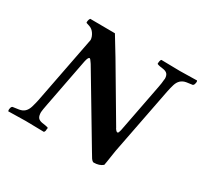

<svg xmlns="http://www.w3.org/2000/svg" viewBox="-138 -833 1085 1029"><g transform="rotate(30 405.0 -318.0)"><path d="M603 -6.8Q582 11.2 546.9 11.2Q543 11.2 536.6 5.1Q530.3 -1 524.9 -11.2Q522.9 -14.6 518.6 -21.7Q514.2 -28.8 512.2 -32.2L270 -438L266.1 -443.8Q253.9 -462.9 249 -462.9Q240.2 -462.9 233.9 -433.1L175.8 -130.9Q168.9 -96.2 168 -82Q168 -60.5 175.5 -49.6Q183.1 -38.6 203.1 -35.2Q206.1 -34.7 223.1 -32.2Q237.3 -29.3 238.8 -28.8Q243.7 -25.9 240.2 -16.1V-9.8Q238.3 -1 233.9 2Q140.1 0 122.1 0H118.2Q102.1 0 14.2 2L13.2 1Q10.7 -8.3 13.2 -16.1Q15.1 -26.9 22 -29.8Q57.6 -34.7 59.1 -35.2Q80.1 -38.6 92.5 -50.3Q105 -62 111.8 -83Q119.6 -109.4 124 -130.9L205.1 -549.8Q204.1 -568.4 191.9 -586.9Q179.7 -605.5 160.2 -611.8Q143.1 -616.7 140.1 -618.2Q138.2 -622.6 140.1 -632.1Q142.1 -641.6 146 -646L147 -647L299.8 -646L367.2 -535.2L553.2 -220.2Q555.7 -216.8 558.1 -211.9Q560.5 -207 561 -206.1Q572.8 -189 579.1 -192.9Q583.5 -193.8 587.9 -212.9L646 -514.2Q651.4 -540.5 652.8 -563Q653.8 -564 653.8 -567.9Q653.8 -586.9 645.8 -596.9Q637.7 -606.9 619.1 -609.9Q616.2 -610.4 599.1 -612.8Q589.4 -614.3 580.1 -618.2Q579.1 -622.6 581.1 -634.8Q583 -644.5 586.9 -647Q680.7 -645 701.2 -645Q715.3 -645 807.1 -647L808.1 -646Q811.5 -639.2 808.1 -628.9Q806.6 -619.6 799.8 -615.2Q766.1 -610.8 762.2 -609.9Q722.7 -603 710 -562Q703.6 -541 698.2 -514.2L618.2 -102.1Q616.2 -90.3 612.8 -67.4Q609.4 -44.4 606.7 -27.6Q604 -10.7 603 -6.8Z"/></g></svg>

Font: Common Serif SemiBold
Style: Italic
Weight: 600
Italic angle: -12°
Designer: Philipp H. Poll, Khaled Hosny
Foundry: Stefan Peev, Context Ltd.
Version: Version 1.026